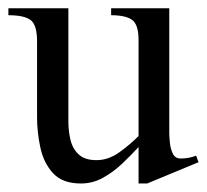

<svg xmlns="http://www.w3.org/2000/svg" viewBox="-20 -424 494 458"><path d="M453.6 -37.1 331.1 13.7H310.5V-73.2Q293 -54.2 271.7 -33.9Q250.5 -13.7 225.8 0Q201.2 13.7 172.9 13.7Q128.9 13.7 106.4 -11Q84 -35.6 76.2 -72.3Q68.4 -108.9 68.4 -144V-325.2Q68.4 -364.7 53 -376.2Q37.6 -387.7 0 -387.7V-404.3H143.1V-134.3Q143.1 -111.3 148.2 -90.1Q153.3 -68.8 168 -55.4Q182.6 -42 210 -42Q238.8 -42 265.1 -61Q291.5 -80.1 310.5 -99.6V-328.6Q310.5 -365.7 294.9 -376.7Q279.3 -387.7 245.1 -387.7V-404.3H383.8V-106.4Q383.8 -97.7 385.3 -83.3Q386.7 -68.8 392.3 -57.4Q397.9 -45.9 411.1 -45.9Q430.7 -45.9 447.8 -52.7Z"/></svg>

Font: Scheherazade New Rohingya
Style: Regular
Weight: 400
Designer: SIL International
Foundry: SIL International
Version: Version 3.000 ; LngRng